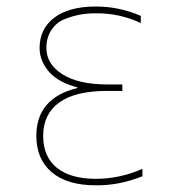

<svg xmlns="http://www.w3.org/2000/svg" viewBox="-20 -550 540 580"><path d="M213.9 -286.1Q156.2 -300.8 127.9 -333.5Q99.6 -366.2 99.6 -405.3Q99.6 -462.9 144 -496.6Q188.5 -530.3 269.5 -530.3Q340.8 -530.3 405.3 -502V-480.5Q339.8 -510.7 269.5 -509.8Q244.1 -509.8 222.2 -505.9Q200.2 -502 175.3 -492.2Q150.4 -482.4 135.3 -459.5Q120.1 -436.5 120.1 -405.3Q120.1 -356.4 168.5 -325.7Q216.8 -294.9 304.7 -294.9H349.6V-275.4H304.7Q207 -275.4 158.7 -240.2Q110.4 -205.1 110.4 -139.6Q110.4 -76.2 151.9 -43Q193.4 -9.8 269.5 -9.8Q341.8 -9.8 410.2 -40V-17.6Q339.8 10.7 269.5 9.8Q182.6 9.8 136.2 -29.8Q89.8 -69.3 89.8 -139.6Q89.8 -253.9 213.9 -284.2Z"/></svg>

Font: Mgen+ 1m thin
Style: Regular
Weight: 100
Designer: [Source Han Sans]
Ryoko NISHIZUKA  (kana & ideographs); Paul D. Hunt (Latin, Greek & Cyrillic); Wenlong ZHANG  (bopomofo
Version: Version 1.059.20150602